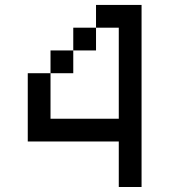

<svg xmlns="http://www.w3.org/2000/svg" viewBox="-20 -747 676 767"><path d="M363.6 -727.3V-636.4H454.5V-272.7H181.8V-454.5H90.9V-181.8H454.5V0H545.5V-727.3ZM272.7 -636.4V-545.5H363.6V-636.4ZM181.8 -545.5V-454.5H272.7V-545.5Z"/></svg>

Font: Departure Mono
Style: Regular
Weight: 400
Monospace: yes
Designer: Helena Zhang
Version: Version 1.500;Glyphs 3.3.1 (3343)